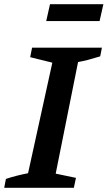

<svg xmlns="http://www.w3.org/2000/svg" viewBox="-25 -890 510 910"><path d="M-5 0 3 -42Q30 -51 56 -57.5Q82 -64 108 -69L223 -593L118 -619L127 -664H458L450 -623Q418 -613 393 -606.5Q368 -600 345 -596L239 -67L335 -47L325 0ZM194 -790 212 -870H465L447 -790Z"/></svg>

Font: Piazzolla Thin
Style: Bold Italic
Weight: 700
Italic angle: -11.3°
Version: Version 2.005